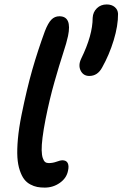

<svg xmlns="http://www.w3.org/2000/svg" viewBox="-20 -833 551 864"><path d="M381.8 -491.2Q355 -491.2 343 -515.1Q331.1 -539.1 345.2 -568.8Q397 -674.3 397 -752.9Q398.4 -778.8 416 -795.9Q433.6 -813 460 -813Q482.4 -813 496.3 -801.3Q510.3 -789.6 511.2 -771Q511.7 -717.8 491.7 -652.1Q471.7 -586.4 439.9 -529.8Q419.4 -491.2 381.8 -491.2ZM181.2 11.2Q162.6 11.2 147.5 8.3Q132.3 5.4 116.2 -3.2Q100.1 -11.7 88.9 -26.4Q77.6 -41 69.1 -66.2Q60.5 -91.3 58.3 -125Q56.2 -158.7 60.5 -207.5Q64.9 -256.3 77.1 -316.9Q100.6 -432.6 125.2 -518.8Q149.9 -605 182.1 -692.9Q196.3 -729.5 211.2 -744.6Q226.1 -759.8 247.1 -759.8Q304.7 -759.8 286.1 -670.9Q280.3 -642.6 263.4 -591.3Q246.6 -540 224.9 -463.6Q203.1 -387.2 185.1 -296.9Q175.8 -249.5 171.4 -214.1Q167 -178.7 167.5 -157Q168 -135.3 172.4 -122.1Q176.8 -108.9 183.1 -104Q189.5 -99.1 199.2 -99.1Q217.3 -99.1 234.9 -105.5Q252.4 -111.8 259.8 -111.8Q278.8 -111.8 284.9 -98.9Q291 -85.9 286.1 -64.9Q279.8 -31.7 249.5 -10.3Q219.2 11.2 181.2 11.2Z"/></svg>

Font: Shantell Sans Normal
Style: Italic
Weight: 500
Italic angle: -11.31°
Designer: Stephen Nixon, Anya Danilova, Shantell Martin
Foundry: Arrow Type
Version: Version 1.006;[559af2be0]